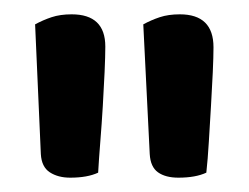

<svg xmlns="http://www.w3.org/2000/svg" viewBox="-20 -648 348 268"><path d="M117 -407Q102 -400 78 -400Q61 -400 49.5 -407.5Q38 -415 37 -433L29 -614Q40 -620 52 -624Q64 -628 80 -628Q127 -628 127 -583Q127 -570 126 -547.5Q125 -525 123.5 -500Q122 -475 120 -450Q118 -425 117 -407ZM268 -407Q253 -400 229 -400Q211 -400 200.5 -407.5Q190 -415 189 -433L180 -614Q191 -620 203 -624Q215 -628 231 -628Q278 -628 278 -582Q278 -569 277 -547Q276 -525 274.5 -500Q273 -475 271.5 -450Q270 -425 268 -407Z"/></svg>

Font: Baloo Paaji 2 Medium
Style: Regular
Weight: 500
Designer: Shuchita Grover, Noopur Datye and Ek Type
Foundry: Ek Type
Version: Version 1.640;hotconv 1.0.111;makeotfexe 2.5.65597; ttfautoh